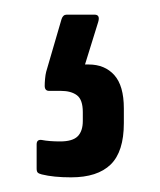

<svg xmlns="http://www.w3.org/2000/svg" viewBox="-20 -49 219 262"><path d="M77 193Q65 193 55 192Q45 191 37 189Q33 188 31.5 186.5Q30 185 30 181V148Q30 141 37 142Q42 143 48.5 143.5Q55 144 62 144Q79 144 86 137Q93 130 93 116V104Q93 87 85 81Q77 75 63 75H47Q41 75 41 68Q41 64 41.5 58.5Q42 53 43 49L64 -23Q66 -29 71 -29H109Q117 -29 114 -19L96 39H101Q123 39 136 53.5Q149 68 149 99V119Q149 158 131 175.5Q113 193 77 193Z"/></svg>

Font: Sofia Sans Condensed
Style: Regular
Weight: 400
Designer: Botio Nikoltchev, Ani Petrova
Foundry: lettersoup
Version: Version 4.100